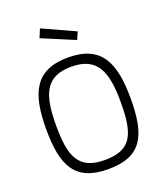

<svg xmlns="http://www.w3.org/2000/svg" viewBox="-167 -1039 989 1159"><g transform="rotate(-20 328.0 -460.0)"><path d="M327 -49C155 -49 120 -150 120 -345C120 -539 157 -648 327 -648C496 -648 535 -538 535 -345C535 -143 500 -49 327 -49ZM327 10C542 10 599 -106 599 -345C599 -576 541 -707 327 -707C113 -707 56 -574 56 -345C56 -113 112 10 327 10ZM229 -930 206 -875 416 -787 437 -835Z"/></g></svg>

Font: TitilliumText22L
Style: 250 wt
Weight: 300
Designer: Campivisivi
Foundry: Campivisivi
Version: 1.000